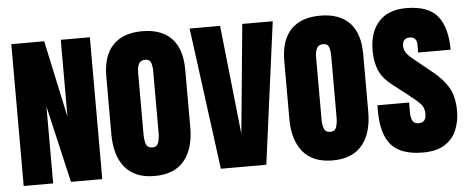

<svg xmlns="http://www.w3.org/2000/svg" viewBox="-51 -895 2503 1027"><g transform="rotate(-5 1200.5 -381.5)"><path d="M38.1 0V-761.7H214.8L303.7 -348.6V-761.7H460V0H292L196.3 -412.6V0Z M741.2 7.8Q635.7 7.8 582.5 -55.9Q529.3 -119.6 529.3 -234.4V-544.9Q529.3 -655.8 583.7 -712.6Q638.2 -769.5 741.2 -769.5Q844.7 -769.5 898.9 -712.6Q953.1 -655.8 953.1 -544.9V-234.4Q953.1 -119.6 899.9 -55.9Q846.7 7.8 741.2 7.8ZM742.7 -145.5Q767.1 -145.5 774.4 -167.7Q781.7 -189.9 781.7 -221.2V-552.7Q781.7 -575.7 775.4 -595.9Q769 -616.2 743.7 -616.2Q718.8 -616.2 709.7 -597.4Q700.7 -578.6 700.7 -551.3V-220.2Q700.7 -186.5 708.5 -166Q716.3 -145.5 742.7 -145.5Z M1096.7 0 995.6 -761.7H1159.2L1222.2 -176.8L1278.3 -761.7H1441.9L1340.8 0Z M1696.8 7.8Q1591.3 7.8 1538.1 -55.9Q1484.9 -119.6 1484.9 -234.4V-544.9Q1484.9 -655.8 1539.3 -712.6Q1593.8 -769.5 1696.8 -769.5Q1800.3 -769.5 1854.5 -712.6Q1908.7 -655.8 1908.7 -544.9V-234.4Q1908.7 -119.6 1855.5 -55.9Q1802.2 7.8 1696.8 7.8ZM1698.2 -145.5Q1722.7 -145.5 1730 -167.7Q1737.3 -189.9 1737.3 -221.2V-552.7Q1737.3 -575.7 1731 -595.9Q1724.6 -616.2 1699.2 -616.2Q1674.3 -616.2 1665.3 -597.4Q1656.2 -578.6 1656.2 -551.3V-220.2Q1656.2 -186.5 1664.1 -166Q1671.9 -145.5 1698.2 -145.5Z M2182.1 7.8Q2064.5 7.8 2012.5 -50.8Q1960.4 -109.4 1960.4 -237.3V-265.1H2130.4V-213.9Q2130.4 -184.1 2139.4 -167.2Q2148.4 -150.4 2170.9 -150.4Q2194.3 -150.4 2203.4 -162.8Q2212.4 -175.3 2212.4 -199.2Q2212.4 -231 2191.2 -252.9Q2169.9 -274.9 2121.1 -312.5L2046.9 -370.1Q1999.5 -406.7 1980 -451.2Q1960.4 -495.6 1960.4 -559.1Q1960.4 -658.2 2011.5 -713.9Q2062.5 -769.5 2159.2 -769.5Q2277.3 -769.5 2326.9 -708Q2376.5 -646.5 2376.5 -527.3H2202.1V-569.3Q2202.1 -611.3 2163.1 -611.3Q2143.6 -611.3 2134.3 -599.9Q2125 -588.4 2125 -570.3Q2125 -552.2 2133.5 -536.4Q2142.1 -520.5 2173.3 -495.1L2272.5 -414.6Q2326.7 -370.6 2354.5 -322.3Q2382.3 -273.9 2382.3 -196.8Q2382.3 -143.1 2363 -96.2Q2343.8 -49.3 2299.8 -20.8Q2255.9 7.8 2182.1 7.8Z"/></g></svg>

Font: Anton SC
Style: Regular
Weight: 400
Designer: Vernon Adams
Foundry: Vernon Adams
Version: Version 2.116; ttfautohint (v1.8.4.7-5d5b)